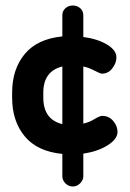

<svg xmlns="http://www.w3.org/2000/svg" viewBox="-20 -715 472 696"><path d="M24 -361V-379Q24 -464 69.5 -519Q115 -574 206 -583V-660Q206 -675 217 -685Q228 -695 244 -695Q260 -695 271 -685Q282 -675 282 -660V-581Q334 -574 368 -553.5Q402 -533 402 -507Q402 -486 387 -467Q372 -448 350 -448Q343 -448 322.5 -459Q302 -470 282 -474V-267Q302 -271 322 -283Q342 -295 350 -295Q375 -295 390.5 -276.5Q406 -258 406 -237Q406 -211 370.5 -188.5Q335 -166 282 -158V-76Q282 -62 270.5 -50.5Q259 -39 244 -39Q228 -39 217 -50.5Q206 -62 206 -76V-157Q115 -166 69.5 -221Q24 -276 24 -361ZM137 -361Q137 -282 206 -265V-474Q137 -457 137 -379Z"/></svg>

Font: Terminal Dosis
Style: Bold
Weight: 700
Designer: EdgarTolentino, PabloImpallari, IginoMarini
Foundry: EdgarTolentino, PabloImpallari, IginoMarini
Version: Version 1.006